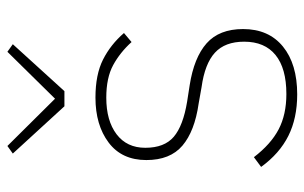

<svg xmlns="http://www.w3.org/2000/svg" viewBox="-176 -654 843 532"><g transform="rotate(-90 246.0 -388.5)"><path d="M259 -632H217L86 -775L107 -790L238 -658L368 -790L389 -775ZM49 -87 76 -107Q112 -60 153 -38.5Q194 -17 251 -17Q322 -17 359 -47Q396 -77 396 -134Q396 -187 365.5 -215Q335 -243 270 -252L225 -260Q148 -271 108 -305Q68 -339 68 -405Q68 -473 116.5 -509.5Q165 -546 241 -546Q305 -546 346.5 -525Q388 -504 420 -467L395 -446Q366 -478 331 -497Q296 -516 241 -516Q177 -516 139.5 -487.5Q102 -459 102 -408Q102 -355 132.5 -329Q163 -303 230 -292L275 -285Q352 -273 391.5 -238Q431 -203 431 -137Q431 -66 382.5 -26.5Q334 13 250 13Q184 13 135 -11.5Q86 -36 49 -87Z"/></g></svg>

Font: IBM Plex Sans JP ExtraLight
Style: Regular
Weight: 200
Designer: Mike Abbink; Paul van der Laan; Pieter van Rosmalen; Wujin Sim; Yejin Wi; Jinhee Kim; Boomi Park; Yona Kim; Kichan Ma
Foundry: Sandoll Inc.
Version: Version 1.001